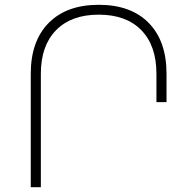

<svg xmlns="http://www.w3.org/2000/svg" viewBox="-20 -779 814 799"><path d="M150 0H108V-472Q108 -608 182.5 -683.5Q257 -759 391 -759Q525 -759 599 -683.5Q673 -608 673 -472V-354H631V-472Q631 -589 568 -653.5Q505 -718 391 -718Q277 -718 213.5 -653.5Q150 -589 150 -472Z"/></svg>

Font: Montserrat arm2 ExtraLight
Style: Regular
Weight: 275
Designer: Julieta Ulanovsky
Foundry: Julieta Ulanovsky
Version: Version 6.000